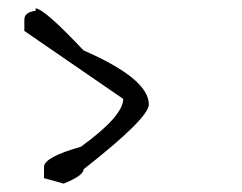

<svg xmlns="http://www.w3.org/2000/svg" viewBox="-20 -627 578 458"><path d="M64.9 -606.9Q85 -606.9 179.2 -506.8Q335 -439 335 -377.9Q335 -345.2 179.2 -223.1Q179.2 -208 131.8 -189L85 -202.1V-229Q85 -252 172.9 -276.9Q273.9 -350.1 273.9 -391.1L38.1 -553.2V-580.1Q38.1 -598.1 64.9 -601.1Z"/></svg>

Font: Loved by the King
Style: Regular
Weight: 400
Designer: Kimberly Geswein
Foundry: Kimberly Geswein
Version: Version 1.002 2006